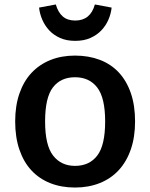

<svg xmlns="http://www.w3.org/2000/svg" viewBox="-20 -827 672 860"><path d="M585 -283Q585 -213 566 -158Q547 -103 512 -65Q477 -27 427 -7Q377 13 316 13Q255 13 205.5 -6.5Q156 -26 121 -63.5Q86 -101 67 -156.5Q48 -212 48 -283Q48 -353 67 -408Q86 -463 121 -500.5Q156 -538 205.5 -558Q255 -578 316 -578Q377 -578 427 -559Q477 -540 512 -502.5Q547 -465 566 -410Q585 -355 585 -283ZM451 -283Q451 -389 415.5 -435Q380 -481 316 -481Q252 -481 217 -435.5Q182 -390 182 -283Q182 -176 218 -130Q254 -84 316 -84Q380 -84 415.5 -130Q451 -176 451 -283ZM317 -644Q278 -644 249 -657Q220 -670 200.5 -691Q181 -712 169.5 -738.5Q158 -765 155 -793L230 -807Q240 -772 261 -753.5Q282 -735 317 -735Q385 -735 405 -807L480 -793Q477 -765 465.5 -738.5Q454 -712 434 -691Q414 -670 385 -657Q356 -644 317 -644Z"/></svg>

Font: Qnwhxotralxmqkhsjrfbfhwcoqn
Style: Regular
Weight: 500
Designer: Carrois Corporate & Edenspiekermann
Foundry: Carrois Corporate GbR & Edenspiekermann AG
Version: Version 2.001